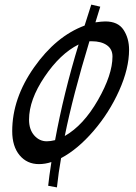

<svg xmlns="http://www.w3.org/2000/svg" viewBox="-20 -721 589 833"><path d="M227 92 189 85Q193 46 203 -18Q176 -9 149 -9Q97 -9 65 -47.5Q33 -86 33 -152Q33 -294 128 -429Q223 -564 347 -610L376 -701L415 -692L394 -624Q422 -628 437 -628Q492 -628 516 -591.5Q540 -555 540 -505Q540 -424 497 -328Q454 -232 385.5 -152.5Q317 -73 245 -35Q234 26 227 92ZM183 -108Q199 -108 219 -113Q256 -315 321 -528Q241 -488 173.5 -388Q106 -288 106 -202Q106 -159 128.5 -133.5Q151 -108 183 -108ZM378 -542H368Q296 -305 261 -131Q342 -177 405 -287Q468 -397 468 -476Q468 -508 443.5 -525Q419 -542 378 -542Z"/></svg>

Font: Marck Script
Style: Regular
Weight: 400
Designer: Denis Masharov, Marck Fogel
Foundry: Denis Masharov
Version: Version 1.002